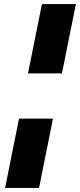

<svg xmlns="http://www.w3.org/2000/svg" viewBox="-20 -816 391 939"><path d="M351 -796 283 -457H117L185 -796ZM239 -236 171 103H5L73 -236Z"/></svg>

Font: Gontserrat Black
Style: Italic
Weight: 900
Italic angle: -11.3°
Designer: Julieta Ulanovsky
Foundry: Julieta Ulanovsky
Version: Version 6.001